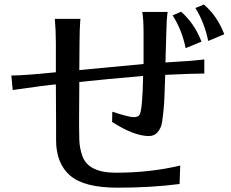

<svg xmlns="http://www.w3.org/2000/svg" viewBox="-20 -828 1040 864"><path d="M31.2 -488.3Q90.8 -488.3 231.4 -502.9V-633.8Q231.4 -692.4 226.6 -743.2H341.8Q337.9 -698.2 337.9 -638.7L336.9 -512.7L626 -540V-678.7Q626 -744.1 620.1 -774.4H734.4Q729.5 -742.2 728.5 -684.1Q727.5 -626 724.6 -546.9Q774.4 -550.8 805.7 -552.2Q836.9 -553.7 857.9 -556.2Q878.9 -558.6 899.4 -560.5V-497.1Q850.6 -497.1 723.6 -491.2Q721.7 -435.5 719.7 -386.2Q717.8 -336.9 709 -276.4Q705.1 -252 689.9 -233.9Q674.8 -215.8 650.4 -215.8Q583 -215.8 484.4 -279.3L485.4 -325.2Q560.5 -300.8 580.6 -300.8Q600.6 -300.8 607.4 -310.5Q621.1 -329.1 624 -486.3Q455.1 -471.7 336.9 -459L335.9 -297.9V-256.8Q335.9 -235.4 336.9 -198.7Q337.9 -162.1 350.6 -126Q377.9 -50.8 501 -50.8Q655.3 -50.8 791 -83L788.1 0Q660.2 16.6 509.3 16.6Q358.4 16.6 295.4 -38.1Q232.4 -92.8 232.4 -197.3V-258.8L231.4 -448.2Q192.4 -445.3 37.1 -422.9ZM756.8 -758.8 794.9 -775.4Q856.4 -720.7 886.7 -640.6L815.4 -611.3Q798.8 -693.4 756.8 -758.8ZM859.4 -792 897.5 -807.6Q958 -755.9 989.3 -673.8L917 -643.6Q900.4 -725.6 859.4 -792Z"/></svg>

Font: GenEi LateGo v2
Style: Medium
Weight: 500
Designer: o_tamon (Modified)
Foundry: o_tamon / Adobe Systems Incorporated / FONT 910 / Philipp H. Poll
Version: Version 2.1;Original Version 1.004